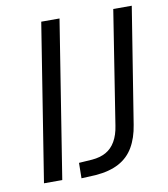

<svg xmlns="http://www.w3.org/2000/svg" viewBox="-81 -773 741 848"><g transform="rotate(-10 290.0 -349.0)"><path d="M49 0 161 -705H243L131 0ZM216 7 217 -62 277 -66Q313 -69 339 -83.5Q365 -98 381.5 -126.5Q398 -155 404 -196L484 -705H567L484 -186Q475 -128 451 -87Q427 -46 385 -23.5Q343 -1 280 4Z"/></g></svg>

Font: Nunito Sans 12pt
Style: Italic
Weight: 400
Italic angle: -9°
Designer: Vernon Adams
Foundry: Vernon Adams
Version: Version 3.101;gftools[0.9.27]